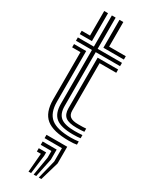

<svg xmlns="http://www.w3.org/2000/svg" viewBox="-269 -815 891 1150"><g transform="rotate(30 177.0 -240.0)"><path d="M282 -36Q200.5 -36 165.1 -64.5Q129.8 -93 129.8 -158.5V-531.2H19.2V-554.2H129.8V-770H156V-554.2H324.2V-531.2H156V-158.5Q156 -105 185.2 -81.9Q214.5 -58.8 282 -58.8Q311.2 -58.8 335.5 -61.2V-39.2Q317.8 -36 282 -36ZM19.2 -577V-600H76.8V-770H103.2V-577ZM182.5 -577V-770H209V-600H324.2V-577ZM282 9.2Q172 9.2 124.4 -29.8Q76.8 -68.8 76.8 -158.5V-485.5H19.2V-508.2H103.2V-158.5Q103.2 -80.8 144.8 -47Q186.2 -13.2 282 -13.2Q309.5 -13.2 335.5 -17V5Q315.5 9.2 282 9.2ZM282 -81.5Q228.8 -81.5 205.6 -99.4Q182.5 -117.2 182.5 -158.5V-508.2H324.2V-485.5H209V-158.5Q209 -129.2 226 -116.8Q243 -104.2 282 -104.2Q298.8 -104.2 312 -104.5Q325.2 -104.8 335.5 -106V-84Q316.5 -81.5 282 -81.5ZM236 289.8 268.2 160.5V68H148.2V45H291.5V160.5L253.8 289.8ZM200.5 289.8 222.2 160.5V114.2H148.2V91.2H245.2V160.5L218.2 289.8ZM165 289.8 176 160.5H148.2V137.5H199V160.5L182.8 289.8Z"/></g></svg>

Font: Big Shoulders Inline Text ExtraBold
Style: Regular
Weight: 800
Designer: Patric King
Foundry: XO Type Co
Version: Version 1.000